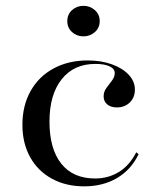

<svg xmlns="http://www.w3.org/2000/svg" viewBox="-20 -638 542 669"><path d="M273.4 11.3Q209.7 11.3 160.9 -15.3Q112.1 -41.9 85.1 -90.3Q58.1 -138.7 58.1 -203.2Q58.1 -270.2 86.7 -321Q115.3 -371.8 166.9 -399.6Q218.5 -427.4 285.5 -427.4Q332.3 -427.4 369.4 -414.1Q406.5 -400.8 428.2 -377.8Q450 -354.8 450 -325.8Q450 -298.4 432.3 -281Q414.5 -263.7 387.1 -263.7Q366.1 -263.7 353.6 -274.2Q341.1 -284.7 341.1 -302.4Q341.1 -318.5 350.8 -331.5Q360.5 -344.4 370.2 -357.3Q379.8 -370.2 379.8 -383.1Q379.8 -398.4 361.7 -406.9Q343.5 -415.3 312.1 -415.3Q237.1 -415.3 194.8 -361.7Q152.4 -308.1 152.4 -214.5Q152.4 -119.4 193.5 -67.7Q234.7 -16.1 311.3 -16.1Q356.5 -16.1 393.5 -38.3Q430.6 -60.5 454.8 -107.3L462.9 -100.8Q437.1 -46.8 387.9 -17.7Q338.7 11.3 273.4 11.3ZM271 -511.3Q247.6 -511.3 231 -526.2Q214.5 -541.1 214.5 -564.5Q214.5 -587.9 231 -602.8Q247.6 -617.7 271 -617.7Q293.5 -617.7 310.5 -602.8Q327.4 -587.9 327.4 -564.5Q327.4 -541.1 310.5 -526.2Q293.5 -511.3 271 -511.3Z"/></svg>

Font: Playfair 144pt SemiExpanded Medium
Style: Regular
Weight: 500
Width: 6
Designer: Claus Eggers Sørensen
Foundry: Claus Eggers Sørensen
Version: Version 2.203